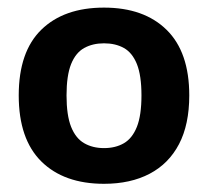

<svg xmlns="http://www.w3.org/2000/svg" viewBox="-20 -768 533 492"><path d="M246.5 -297Q144 -297 86 -354.2Q28 -411.5 28 -523.5Q28 -635.5 86 -692Q144 -748.5 246.5 -748.5Q349 -748.5 407 -691.5Q465 -634.5 465 -523.5Q465 -449 438.8 -398.8Q412.5 -348.5 363.5 -322.8Q314.5 -297 246.5 -297ZM246.5 -388.5Q276 -388.5 297.5 -401Q319 -413.5 330.8 -443Q342.5 -472.5 342.5 -523.5Q342.5 -574.5 330.8 -603.8Q319 -633 297.5 -645Q276 -657 246.5 -657Q217.5 -657 195.8 -645Q174 -633 162.2 -603.8Q150.5 -574.5 150.5 -523.5Q150.5 -472.5 162.2 -443Q174 -413.5 195.8 -401Q217.5 -388.5 246.5 -388.5Z"/></svg>

Font: Encode Sans SC Condensed Thin SemiBold
Style: Regular
Weight: 600
Version: Version 3.002